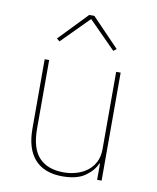

<svg xmlns="http://www.w3.org/2000/svg" viewBox="-84 -809 725 886"><g transform="rotate(10 278.0 -365.5)"><path d="M430 -76H427Q413 -42 375 -15Q337 12 269 12Q184 12 139.5 -37Q95 -86 95 -181V-506H116V-185Q116 -92 156 -49.5Q196 -7 271 -7Q302 -7 331 -15.5Q360 -24 382 -41Q404 -58 417 -83.5Q430 -109 430 -144V-506H451V0H430ZM286 -743 414 -610 400 -599 274 -726 148 -599 134 -610 262 -743Z"/></g></svg>

Font: IBM Plex Sans Arabic Thin
Style: Regular
Weight: 100
Designer: Mike Abbink, Paul van der Laan, Pieter van Rosmalen, Wael Morcos, Khajak Apelian
Foundry: Bold Monday
Version: Version 1.101